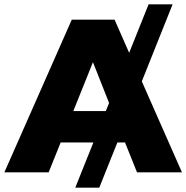

<svg xmlns="http://www.w3.org/2000/svg" viewBox="-39 -790 854 880"><path d="M-19 0 290 -700H486L553 -548L642 -770H752L611 -417L795 0H589L534 -137H499L416 70H306L389 -137H239L184 0ZM446 -281 461 -318 387 -505 297 -281Z"/></svg>

Font: Montserrat Black
Style: Regular
Weight: 900
Designer: Julieta Ulanovsky
Foundry: Julieta Ulanovsky
Version: Version 9.000; ttfautohint (v1.8.4.7-5d5b)